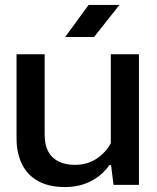

<svg xmlns="http://www.w3.org/2000/svg" viewBox="-20 -749 637 778"><path d="M543 -529V0H440L430 -80H423Q395 -39 348.5 -15Q302 9 243 9Q179 9 135 -15Q91 -39 69 -84Q47 -129 47 -189V-529H161V-203Q161 -162 175.5 -135Q190 -108 218 -94.5Q246 -81 283 -81Q334 -81 371.5 -106Q409 -131 429 -169V-529ZM244 -599 339 -729H464L361 -599Z"/></svg>

Font: Hubot Sans Medium
Style: Regular
Weight: 500
Designer: Deni Anggara
Foundry: GitHub, Inc., Subsidiary of Microsoft Corporation
Version: Version 2.000